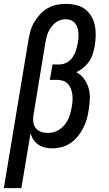

<svg xmlns="http://www.w3.org/2000/svg" viewBox="-45 -763 565 998"><path d="M-25 215 103 -556Q107 -579 113.5 -602.5Q120 -626 133 -648Q146 -670 163.5 -689Q181 -708 203 -720.5Q225 -733 249.5 -738Q274 -743 297 -743Q324 -743 350 -737Q376 -731 396 -716Q416 -701 429 -679.5Q442 -658 447.5 -633Q453 -608 452.5 -581Q452 -554 448 -527Q444 -506 438 -485.5Q432 -465 420 -446.5Q408 -428 390.5 -413Q373 -398 352 -388Q376 -375 392 -353Q408 -331 415.5 -305Q423 -279 422 -250Q421 -221 416 -192Q413 -168 406 -144Q399 -120 387.5 -97.5Q376 -75 359.5 -54.5Q343 -34 322 -19.5Q301 -5 276 1.5Q251 8 227 8Q207 8 188 3.5Q169 -1 154 -11.5Q139 -22 128.5 -37.5Q118 -53 114 -72L66 215ZM204 -72Q220 -72 236 -76.5Q252 -81 266 -91Q280 -101 291 -114.5Q302 -128 309.5 -143.5Q317 -159 321 -175Q325 -191 328 -207Q331 -224 332 -240Q333 -256 331 -271.5Q329 -287 323.5 -301.5Q318 -316 308 -327Q298 -338 282.5 -343Q267 -348 251 -348H214L228 -428H265Q284 -428 302 -438Q320 -448 331.5 -464Q343 -480 349 -499Q355 -518 359 -537Q361 -551 362.5 -565Q364 -579 362.5 -593Q361 -607 357 -620Q353 -633 344.5 -643Q336 -653 323 -658Q310 -663 296 -663Q282 -663 268 -658.5Q254 -654 242.5 -644.5Q231 -635 222 -623Q213 -611 206.5 -597.5Q200 -584 197 -570Q194 -556 191 -542L129 -165Q126 -147 128 -129Q130 -111 140.5 -97.5Q151 -84 168 -78Q185 -72 204 -72Z"/></svg>

Font: Iosevka Curly Slab Medium
Style: Italic
Weight: 500
Italic angle: -9°
Monospace: yes
Designer: Belleve Invis
Foundry: Belleve Invis
Version: Version 22.1.2; ttfautohint (v1.8.4)